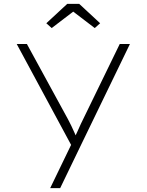

<svg xmlns="http://www.w3.org/2000/svg" viewBox="-20 -749 763 999"><path d="M241 230 360 -16 370 42 67 -520H120L334 -128Q352 -94 365.5 -63Q379 -32 391 -6L362 -23Q374 -44 382.5 -64Q391 -84 401 -105L603 -520H656L407 -6L293 230ZM249 -603 221 -628 330 -729H392L501 -628L473 -603L346 -700H376Z"/></svg>

Font: Lexend Giga ExtraLight
Style: Regular
Weight: 250
Version: Version 1.007